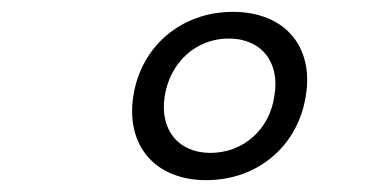

<svg xmlns="http://www.w3.org/2000/svg" viewBox="-20 -760 640 324"><path d="M328 -456C415 -456 483 -514 496 -598C510 -682 460 -740 373 -740C286 -740 218 -682 205 -598C192 -514 242 -456 328 -456ZM335 -502C281 -502 249 -541 258 -598C267 -655 311 -695 366 -695C421 -695 453 -655 443 -598C435 -541 390 -502 335 -502Z"/></svg>

Font: JetBrains Mono ExtraLight
Style: Italic
Weight: 240
Italic angle: -9°
Monospace: yes
Designer: Philipp Nurullin, Konstantin Bulenkov
Foundry: JetBrains
Version: Version 2.305